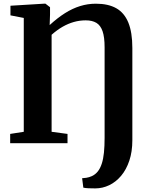

<svg xmlns="http://www.w3.org/2000/svg" viewBox="-20 -774 789 1038"><path d="M430.5 240.5 424 189.5Q431.5 189.5 446.5 187.2Q461.5 185 477 178Q496 169 509 152.5Q522 136 530.2 110.8Q538.5 85.5 542 50.8Q545.5 16 545.5 -28.5V-518Q545.5 -573.5 534.5 -605.2Q523.5 -637 501 -650.5Q478.5 -664 443.5 -664Q410.5 -664 379.5 -655.2Q348.5 -646.5 318.8 -629.5Q289 -612.5 259 -586V-61.5L345 -50V0H35V-50L108.5 -61.5V-677L36.5 -691V-743L216.5 -754H226L250.5 -735V-696.5L248.5 -638.5Q290.5 -677 331.2 -702.8Q372 -728.5 413.2 -741.2Q454.5 -754 498.5 -754Q565 -754 608.5 -729.5Q652 -705 673.8 -652Q695.5 -599 695.5 -514.5V-15.5Q695.5 46 679.2 94.5Q663 143 634.8 176.5Q606.5 210 570.5 227.2Q534.5 244.5 495 244.5Q475.5 244.5 458.5 243.8Q441.5 243 430.5 240.5Z"/></svg>

Font: Merriweather 48pt
Style: Bold
Weight: 700
Version: Version 2.100